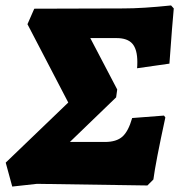

<svg xmlns="http://www.w3.org/2000/svg" viewBox="-20 -679 659 706"><path d="M544 -19 522 3 116 -3 25 7 1 -81 231 -302 81 -590 106 -647 433 -648Q505 -648 609 -659L619 -648Q614 -598 603 -445L484 -428Q485 -436 485 -451Q485 -497 467 -518Q449 -539 408 -539H312L411 -350L407 -321L237 -157H366Q408 -157 430 -176.5Q452 -196 466 -245L583 -254L588 -247Q552 -81 544 -19Z"/></svg>

Font: Alegreya Black
Style: Italic
Weight: 900
Italic angle: -7°
Designer: Juan Pablo del Peral
Foundry: Huerta Tipografica
Version: Version 2.007; ttfautohint (v1.6)